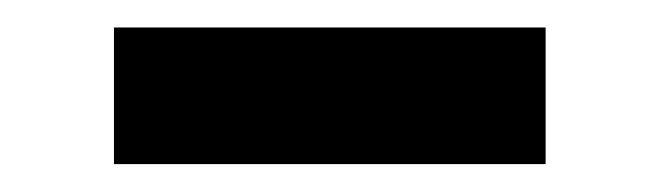

<svg xmlns="http://www.w3.org/2000/svg" viewBox="-20 -398 478 139"><path d="M62.5 -378.1V-279.2H375V-378.1Z"/></svg>

Font: Manrope3 Bold
Style: Regular
Weight: 700
Designer: Mikhail Sharanda
Foundry: Mikhail Sharanda
Version: Version 3.000;PS 003.000;hotconv 1.0.88;makeotf.lib2.5.64775